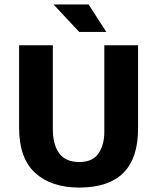

<svg xmlns="http://www.w3.org/2000/svg" viewBox="-20 -834 708 865"><path d="M66 -630H218V-253Q218 -182 247 -143Q276 -104 337 -104Q397 -104 423.5 -142.5Q450 -181 450 -241V-630H602V-254Q602 11 337 11Q211 11 138.5 -55Q66 -121 66 -259ZM221 -814H379L459 -690H337Z"/></svg>

Font: Mukta Vaani ExtraBold
Style: Regular
Weight: 800
Designer: Noopur Datye, Girish Dalvi, Yashodeep Gholap, Pallavi Karambelkar
Foundry: Ek Type
Version: Version 2.538;PS 1.000;hotconv 16.6.51;makeotf.lib2.5.65220;